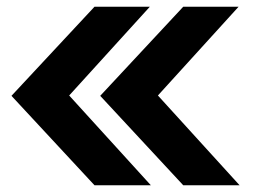

<svg xmlns="http://www.w3.org/2000/svg" viewBox="-20 -549 751 569"><path d="M260 0 14 -265 260 -529H424L185 -266L427 0ZM523 0 277 -265 523 -529H687L448 -266L690 0Z"/></svg>

Font: Red Hat Display Black
Style: Regular
Weight: 900
Designer: Pentagram, MCKL
Foundry: Pentagram, MCKL
Version: Version 1.023; ttfautohint (v1.8.3)